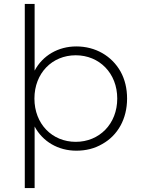

<svg xmlns="http://www.w3.org/2000/svg" viewBox="-20 -762 715 976"><path d="M106 194H156V-119C197 -42 276 4 368 4C417 4 461 -7 500 -30C579 -74 626 -158 626 -261C626 -312 615 -358 593 -398C548 -478 465 -526 368 -526C276 -526 197 -480 156 -403V-742H106ZM155 -261C155 -390 245 -481 365 -481C485 -481 576 -390 576 -261C576 -132 485 -41 365 -41C245 -41 155 -132 155 -261Z"/></svg>

Font: Montserrat Light
Style: Regular
Weight: 300
Designer: Julieta Ulanovsky
Foundry: Julieta Ulanovsky
Version: Version 7.200